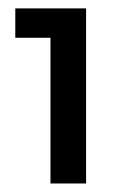

<svg xmlns="http://www.w3.org/2000/svg" viewBox="-20 -720 302 453"><path d="M16.1 -630.9V-700.2H183.1V-287.1H99.1V-630.9Z"/></svg>

Font: Trueno
Style: Rg
Weight: 400
Designer: Julieta Ulanovsky
Foundry: Julieta Ulanovsky
Version: Version 3.001b